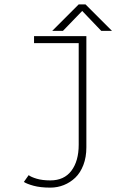

<svg xmlns="http://www.w3.org/2000/svg" viewBox="-20 -665 610 877"><path d="M491.5 -524H442.5L355.5 -615L267.5 -524H218.5L339.5 -645H370.5ZM374.5 -500V8Q374.5 53 360.8 88.8Q347 124.5 324 146.5Q301 168.5 271.8 180.2Q242.5 192 210 192Q164.5 192 133.5 183.5Q102.5 175 89 166L111 135Q121.5 143.5 147.2 151.2Q173 159 210 159Q273 159 306.2 114.8Q339.5 70.5 339.5 -4V-468H135.5V-500Z"/></svg>

Font: League Mono Narrow Thin
Style: Regular
Weight: 100
Width: 3
Designer: Tyler Finck
Foundry: The League of Moveable Type / Tyler Finck
Version: Version 2.210